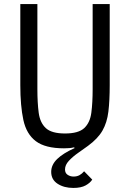

<svg xmlns="http://www.w3.org/2000/svg" viewBox="-20 -718 640 945"><path d="M164 -698V-279Q164 -212 170.5 -163Q177 -114 205.5 -87.5Q234 -61 300 -61Q366 -61 394.5 -87.5Q423 -114 429.5 -163Q436 -212 436 -279V-698H520V-299Q520 -223 513.5 -169Q507 -115 484.5 -75.5Q462 -36 413 0Q391 16 364.5 34.5Q338 53 319 73.5Q300 94 300 116Q300 134 313 142.5Q326 151 342 151Q359 151 371.5 144Q384 137 394 125L434 166Q424 182 401.5 194.5Q379 207 341 207Q295 207 263.5 186.5Q232 166 232 128Q232 93 261.5 64.5Q291 36 347 11L345 7Q333 10 321 11Q309 12 295 12Q203 12 156.5 -23Q110 -58 95 -127.5Q80 -197 80 -299V-698Z"/></svg>

Font: Lilex Nerd Font
Style: Regular
Weight: 400
Designer: Mike Abbink, Paul van der Laan, Pieter van Rosmalen, Mikhael Khrustik
Foundry: Mikhael Khrustik
Version: Version 2.400; ttfautohint (v1.8.4.7-5d5b);Nerd Fonts 3.3.0